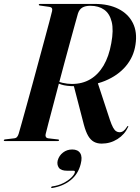

<svg xmlns="http://www.w3.org/2000/svg" viewBox="-32 -720 715 980"><path d="M235 -308 238.5 -315.5Q263 -303 287.2 -297.2Q311.5 -291.5 335.5 -291.5Q388 -291.5 428.5 -315.2Q469 -339 496.5 -385.2Q524 -431.5 536 -499.5Q548.5 -566 538.2 -608.2Q528 -650.5 499.8 -670.5Q471.5 -690.5 429 -690.5Q404 -690.5 388.5 -681.5Q373 -672.5 366 -651.5Q360.5 -632 350 -594Q339.5 -556 325.8 -505.8Q312 -455.5 296.8 -399.2Q281.5 -343 266.8 -286.8Q252 -230.5 238.8 -180.5Q225.5 -130.5 215.5 -92.5Q205.5 -54.5 201 -35.5Q199 -27.5 202 -21.5Q205 -15.5 214.5 -14L262 -8.5Q266 -8.5 267.8 -7.2Q269.5 -6 269.5 -4Q269.5 -2.5 267.8 -1.2Q266 0 263 0H-6.5Q-9.5 0 -11 -0.8Q-12.5 -1.5 -12.5 -3.5Q-12.5 -6 -10.8 -7Q-9 -8 -6 -8.5L40.5 -14Q50 -15 55.2 -21.2Q60.5 -27.5 63.5 -38Q69 -56.5 79.8 -95.2Q90.5 -134 104.8 -185.2Q119 -236.5 134.8 -294.2Q150.5 -352 166 -409.5Q181.5 -467 195.5 -518.2Q209.5 -569.5 219.5 -607.5Q229.5 -645.5 234 -664Q236 -674 232.2 -679Q228.5 -684 219.5 -685L173 -691.5Q168.5 -692 167.2 -693Q166 -694 166 -696Q166 -698 167.8 -699Q169.5 -700 172.5 -700H452Q522.5 -700 572.8 -674.5Q623 -649 646.2 -602.5Q669.5 -556 659.5 -492Q650.5 -430 610.2 -382.2Q570 -334.5 503.8 -307.2Q437.5 -280 350 -280Q306.5 -280 280.5 -288.5Q254.5 -297 235 -308ZM344.5 -282.5 465.5 -301 529 -108Q537.5 -83 545 -69.2Q552.5 -55.5 560.8 -50.2Q569 -45 578 -45Q588.5 -45 597.5 -51.2Q606.5 -57.5 616 -72.5Q617.5 -75 618.8 -76.2Q620 -77.5 621.5 -76.5Q623 -76.5 622.8 -75.2Q622.5 -74 622 -72Q604.5 -33.5 567.8 -10.2Q531 13 487 13Q464.5 13 447.5 3.8Q430.5 -5.5 418.2 -26.2Q406 -47 396.5 -82ZM311.5 151.5Q279 151.5 268.2 135.8Q257.5 120 262.5 99Q269.5 74 289.8 58.5Q310 43 336.5 43Q365.5 43 377.5 62Q389.5 81 380 117Q367 169 328 200Q289 231 234.5 239.5Q232 240 230.5 239.2Q229 238.5 229 236.5Q229 235 230.2 233.5Q231.5 232 234 231.5Q265 227.5 290 215Q315 202.5 330.8 187.5Q346.5 172.5 350 160Q352 151.5 344 151.5Z"/></svg>

Font: Fraunces 120pt SemiBold
Style: Italic
Weight: 600
Italic angle: -16°
Version: Version 1.000;[b76b70a41]